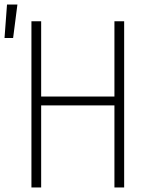

<svg xmlns="http://www.w3.org/2000/svg" viewBox="-44 -829 664 849"><path d="M95 0V-735H138V-402H462V-735H505V0H462V-363H138V0ZM-24 -661 -13 -809H33L14 -661Z"/></svg>

Font: Iosevka Aile Extralight
Style: Regular
Weight: 200
Designer: Belleve Invis
Foundry: Belleve Invis
Version: Version 31.1.0; ttfautohint (v1.8.4)